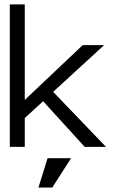

<svg xmlns="http://www.w3.org/2000/svg" viewBox="-20 -657 586 859"><path d="M454.1 0H358.9L172.9 -204.1L90.8 -128.9V0H23.9V-637.2H90.8V-210L350.1 -455.1H445.8L217.8 -246.1ZM297.9 50.8 213.9 182.1H151.9L192.9 50.8Z"/></svg>

Font: Anonymous Pro
Style: Regular
Weight: 400
Monospace: yes
Designer: Mark Simonson
Version: Version 1.002